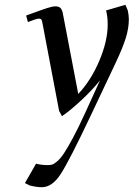

<svg xmlns="http://www.w3.org/2000/svg" viewBox="-20 -470 573 793"><path d="M83 286.1 128.9 206.1Q151.9 211.9 176.8 211.9Q188 211.9 195.6 209.7Q203.1 207.5 216.6 196Q230 184.6 244.4 162.8Q258.8 141.1 280.8 100.3Q302.7 59.6 330.1 0L393.1 -138.2Q361.8 -98.6 314 -54.2Q266.1 -9.8 235.8 9.8L224.1 -12.2L155.8 -372.1Q153.8 -385.3 150.6 -389.2Q147.5 -393.1 141.1 -393.1Q130.9 -393.1 95.2 -378.9L87.9 -405.8Q151.4 -429.2 174.1 -436.5Q196.8 -443.8 209 -443.8Q224.1 -443.8 231 -435.5Q237.8 -427.2 240.2 -411.1L303.2 -82Q355.5 -137.2 390.1 -218.8Q424.8 -300.3 424.8 -369.1Q424.8 -402.8 418 -426.8L498 -450.2L507.8 -426.8Q512.2 -405.3 512.2 -391.1Q512.2 -354 499.5 -313Q486.8 -272 457 -209L355 6.8Q267.1 192.4 231.4 247.8Q195.8 303.2 152.8 303.2Q130.9 303.2 102.1 295.9Z"/></svg>

Font: Dehuti Alt
Style: Bold-Italic
Weight: 700
Version: Version 1.2